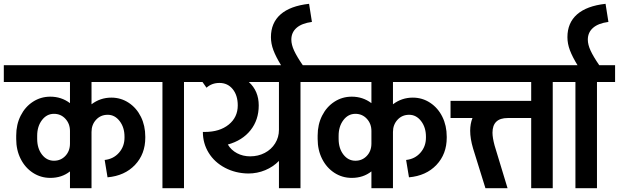

<svg xmlns="http://www.w3.org/2000/svg" viewBox="-55 -987 3246 1007"><path d="M425 -440Q471 -475 529 -475Q579 -475 620 -448Q661 -421 684 -374.5Q707 -328 707 -270V-265Q707 -179 653 -122Q599 -65 509 -57L494 -148Q540 -153 569 -186Q598 -219 598 -265V-270Q598 -319 572.5 -352Q547 -385 510 -385Q473 -385 449 -359Q425 -333 425 -295V0H312V-88Q269 -54 209 -54Q159 -54 118 -80.5Q77 -107 53.5 -153.5Q30 -200 30 -258V-276Q30 -334 53.5 -380.5Q77 -427 118 -453.5Q159 -480 209 -480Q267 -480 312 -446V-557H-35V-645H773V-557H425ZM312 -234V-300Q312 -338 288 -364Q264 -390 228 -390Q190 -390 165 -357Q140 -324 140 -275V-259Q140 -209 165 -176.5Q190 -144 228 -144Q264 -144 288 -169.5Q312 -195 312 -234Z M703 -645H1005V-557H910V0H797V-557H703Z M1616 -557H1521V0H1408V-143Q1378 -112 1336 -94.5Q1294 -77 1247 -77Q1180 -78 1125 -107Q1070 -136 1039.5 -185.5Q1009 -235 1009 -295H1019Q1097 -295 1144.5 -333.5Q1192 -372 1192 -434Q1192 -487 1165.5 -519.5Q1139 -552 1096 -552Q1056 -552 1028 -527L1007 -557H935V-645H1616ZM1408 -306V-557H1250Q1302 -510 1302 -434Q1302 -358 1259 -304Q1216 -250 1140 -229Q1157 -200 1188 -183.5Q1219 -167 1257 -167Q1299 -167 1333.5 -185Q1368 -203 1388 -235Q1408 -267 1408 -306Z M1581 -872Q1528 -865 1500.5 -841Q1473 -817 1473 -779Q1473 -753 1487.5 -721.5Q1502 -690 1533 -645H1419Q1392 -689 1379 -723.5Q1366 -758 1366 -792Q1366 -867 1416.5 -911.5Q1467 -956 1566 -967Z M2006 -440Q2052 -475 2110 -475Q2160 -475 2201 -448Q2242 -421 2265 -374.5Q2288 -328 2288 -270V-265Q2288 -179 2234 -122Q2180 -65 2090 -57L2075 -148Q2121 -153 2150 -186Q2179 -219 2179 -265V-270Q2179 -319 2153.5 -352Q2128 -385 2091 -385Q2054 -385 2030 -359Q2006 -333 2006 -295V0H1893V-88Q1850 -54 1790 -54Q1740 -54 1699 -80.5Q1658 -107 1634.5 -153.5Q1611 -200 1611 -258V-276Q1611 -334 1634.5 -380.5Q1658 -427 1699 -453.5Q1740 -480 1790 -480Q1848 -480 1893 -446V-557H1546V-645H2354V-557H2006ZM1893 -234V-300Q1893 -338 1869 -364Q1845 -390 1809 -390Q1771 -390 1746 -357Q1721 -324 1721 -275V-259Q1721 -209 1746 -176.5Q1771 -144 1809 -144Q1845 -144 1869 -169.5Q1893 -195 1893 -234Z M2939 -557H2844V0H2731V-368H2608Q2528 -368 2528 -291Q2528 -265 2539 -224L2607 0H2491L2426 -209Q2411 -260 2411 -301Q2411 -338 2423 -368H2308V-458H2731V-557H2284V-645H2939Z M2869 -645H3171V-557H3076V0H2963V-557H2869Z M3136 -872Q3083 -865 3055.5 -841Q3028 -817 3028 -779Q3028 -753 3042.5 -721.5Q3057 -690 3088 -645H2974Q2947 -689 2934 -723.5Q2921 -758 2921 -792Q2921 -867 2971.5 -911.5Q3022 -956 3121 -967Z"/></svg>

Font: Akshar Medium
Style: Regular
Weight: 500
Designer: Tall Chai
Foundry: Tall Chai
Version: Version 1.000